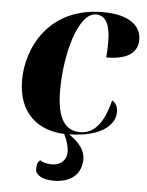

<svg xmlns="http://www.w3.org/2000/svg" viewBox="-54 -590 655 856"><g transform="rotate(5 273.5 -162.0)"><path d="M217 222C296 222 342 182 342 115C342 75 316 42 269 10C418 7 473 -53 473 -107C473 -136 460 -151 447 -157C420 -50 377 -4 317 -4C250 -4 212 -55 212 -185C212 -344 263 -533 342 -533C380 -533 407 -503 407 -414C407 -388 406 -368 404 -346C509 -346 544 -386 544 -438C544 -498 492 -546 373 -546C128 -546 39 -354 39 -214C39 -60 135 6 247 10C262 41 269 64 269 89C269 129 240 150 204 150C178 150 159 143 151 136C140 145 136 155 136 177C136 203 167 222 217 222Z"/></g></svg>

Font: Noto Serif Display ExtraBold
Style: Italic
Weight: 800
Italic angle: -12°
Designer: Monotype Design Team
Foundry: Monotype Imaging Inc.
Version: Version 2.009